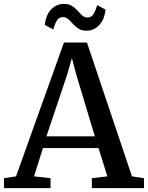

<svg xmlns="http://www.w3.org/2000/svg" viewBox="-28 -968 760 988"><path d="M54.5 -60.5 301 -749H419.5L651 -60.5L713 -51V0H444.5V-51L524.5 -60.5L479 -206H193L147 -60.5L232 -51V0H-7.5V-51ZM460 -266.5 363.5 -587.5 342 -669 318 -585.5 211 -266.5ZM417.5 -810Q392.5 -810 375.8 -820.8Q359 -831.5 347 -845.2Q335 -859 323.2 -869.5Q311.5 -880 295.5 -880Q274.5 -880 263.8 -861Q253 -842 246 -816.5L202.5 -840Q208.5 -891.5 235.5 -919.8Q262.5 -948 300.5 -948Q326 -948 342.5 -937.5Q359 -927 371.2 -913Q383.5 -899 395.2 -888.5Q407 -878 422.5 -878Q443 -877.5 454 -896.8Q465 -916 472 -941.5L515 -918.5Q509.5 -867 482.2 -838.5Q455 -810 417.5 -810Z"/></svg>

Font: Merriweather Light 18pt Medium
Style: Regular
Weight: 500
Version: Version 2.100